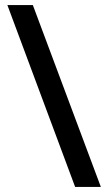

<svg xmlns="http://www.w3.org/2000/svg" viewBox="-20 -734 424 754"><path d="M109 -714 376 0H275L9 -714Z"/></svg>

Font: Noto Sans Cham Medium
Style: Regular
Weight: 500
Version: Version 2.002